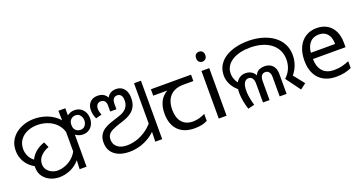

<svg xmlns="http://www.w3.org/2000/svg" viewBox="-41 -1379 3819 2032"><g transform="rotate(-20 1869.0 -363.5)"><path d="M762 -606Q800 -606 828.5 -588Q857 -570 873 -539Q889 -508 889 -469Q889 -431 873.5 -400Q858 -369 829.5 -351Q801 -333 763 -333Q730 -333 700 -348Q670 -363 651 -393Q632 -423 632 -468Q632 -511 649.5 -542Q667 -573 697 -589.5Q727 -606 762 -606ZM753 -551Q723 -551 701 -530Q679 -509 679 -468Q679 -428 701 -408Q723 -388 753 -388Q788 -388 806.5 -412.5Q825 -437 825 -469Q825 -501 806.5 -526Q788 -551 753 -551ZM179 -185Q130 -210 97.5 -245Q65 -280 48.5 -323.5Q32 -367 32 -416Q32 -476 56.5 -522.5Q81 -569 123 -601Q165 -633 218 -649.5Q271 -666 329 -666Q394 -666 455.5 -646Q517 -626 566 -586.5Q615 -547 644 -487Q673 -427 673 -347L611 -344Q611 -405 589 -451.5Q567 -498 528.5 -529.5Q490 -561 440.5 -577Q391 -593 337 -593Q277 -593 225.5 -571Q174 -549 143 -506.5Q112 -464 112 -402Q112 -356 135.5 -313.5Q159 -271 208 -243L179 -185ZM373 7Q317 7 269.5 -15.5Q222 -38 193.5 -79Q165 -120 165 -178Q165 -227 187 -269.5Q209 -312 249.5 -344.5Q290 -377 345 -395L372 -333Q317 -314 280.5 -275.5Q244 -237 244 -187Q244 -148 264.5 -121Q285 -94 316.5 -80Q348 -66 381 -66Q424 -66 469.5 -84Q515 -102 553 -137Q591 -172 612 -224L650 -180Q626 -116 581.5 -74.5Q537 -33 482.5 -13Q428 7 373 7ZM606 -115 601 -153V-462L605 -501L601 -658H679V0H601Z M1163 8Q1092 8 1040.5 -14.5Q989 -37 962 -78Q935 -119 935 -177Q935 -227 954 -260Q973 -293 1003 -313.5Q1033 -334 1067.5 -346.5Q1102 -359 1134 -369L1157 -376Q1181 -383 1205.5 -393Q1230 -403 1251 -419Q1272 -435 1285 -460.5Q1298 -486 1298 -524Q1298 -560 1283 -579.5Q1268 -599 1240 -599Q1213 -599 1198.5 -580Q1184 -561 1184 -529V-463H1114V-530Q1114 -562 1099.5 -580.5Q1085 -599 1057 -599Q1030 -599 1015 -581.5Q1000 -564 1000 -533Q1000 -519 1004 -501.5Q1008 -484 1017 -464L949 -446Q937 -471 931.5 -496.5Q926 -522 926 -544Q926 -600 957.5 -633Q989 -666 1044 -666Q1103 -666 1134 -629.5Q1165 -593 1165 -534H1134Q1134 -575 1148 -604.5Q1162 -634 1188.5 -650Q1215 -666 1250 -666Q1287 -666 1314.5 -649Q1342 -632 1357 -599.5Q1372 -567 1372 -521Q1372 -466 1353 -429.5Q1334 -393 1304.5 -370.5Q1275 -348 1243.5 -335.5Q1212 -323 1187 -315L1167 -309Q1116 -292 1082.5 -276.5Q1049 -261 1032 -239Q1015 -217 1015 -181Q1015 -128 1054 -96.5Q1093 -65 1162 -65Q1217 -65 1274.5 -84Q1332 -103 1386.5 -142.5Q1441 -182 1483 -242L1488 -146Q1450 -97 1397.5 -62.5Q1345 -28 1285 -10Q1225 8 1163 8ZM1457 -143 1453 -175V-658H1531V0H1453Z M1894 10Q1776 10 1711 -57Q1646 -124 1646 -245Q1646 -325 1675 -380.5Q1704 -436 1758 -465H1599V-537H2051V-465H1938Q1844 -465 1790.5 -411.5Q1737 -358 1737 -252Q1737 -165 1780 -114.5Q1823 -64 1903 -64Q1940 -64 1974 -73.5Q2008 -83 2040 -99V-21Q2011 -5 1976 2.5Q1941 10 1894 10Z M2256 -536V0H2168V-536ZM2213 -737Q2233 -737 2248.5 -723.5Q2264 -710 2264 -681Q2264 -653 2248.5 -639Q2233 -625 2213 -625Q2191 -625 2176 -639Q2161 -653 2161 -681Q2161 -710 2176 -723.5Q2191 -737 2213 -737Z M2972 -154Q3017 -197 3036 -244.5Q3055 -292 3055 -341Q3055 -404 3030 -451.5Q3005 -499 2961 -530.5Q2917 -562 2859 -577.5Q2801 -593 2735 -593Q2675 -593 2623.5 -581Q2572 -569 2532.5 -544.5Q2493 -520 2471 -484.5Q2449 -449 2449 -402Q2449 -365 2465.5 -329Q2482 -293 2519 -258L2493 -201Q2430 -248 2401.5 -300.5Q2373 -353 2373 -409Q2373 -471 2400.5 -519Q2428 -567 2477.5 -599.5Q2527 -632 2594 -649Q2661 -666 2740 -666Q2821 -666 2892.5 -646Q2964 -626 3018.5 -587.5Q3073 -549 3103.5 -492.5Q3134 -436 3134 -362Q3134 -298 3108.5 -238Q3083 -178 3027 -123L3041 -184L3156 -39L3092 9ZM2498 9Q2483 -35 2473.5 -84.5Q2464 -134 2464 -179Q2464 -235 2480.5 -274.5Q2497 -314 2527 -334.5Q2557 -355 2597 -355Q2644 -355 2677 -327Q2710 -299 2715 -243H2693Q2697 -286 2713.5 -310.5Q2730 -335 2755.5 -345Q2781 -355 2810 -355Q2866 -355 2899 -321Q2932 -287 2932 -227V0H2854V-220Q2854 -227 2852.5 -239Q2851 -251 2845.5 -263.5Q2840 -276 2828.5 -285Q2817 -294 2797 -294Q2769 -294 2754.5 -273Q2740 -252 2740 -214V0H2666V-210Q2666 -253 2650.5 -273.5Q2635 -294 2608 -294Q2578 -294 2560 -264.5Q2542 -235 2542 -175Q2542 -150 2545.5 -121.5Q2549 -93 2555.5 -64.5Q2562 -36 2570 -9L2498 9Z M3466 -546Q3535 -546 3584.5 -516Q3634 -486 3660.5 -431.5Q3687 -377 3687 -304V-251H3320Q3322 -160 3366.5 -112.5Q3411 -65 3491 -65Q3542 -65 3581.5 -74.5Q3621 -84 3663 -102V-25Q3622 -7 3582 1.5Q3542 10 3487 10Q3411 10 3352.5 -21Q3294 -52 3261.5 -113.5Q3229 -175 3229 -264Q3229 -352 3258.5 -415Q3288 -478 3341.5 -512Q3395 -546 3466 -546ZM3465 -474Q3402 -474 3365.5 -433.5Q3329 -393 3322 -321H3595Q3595 -367 3581 -401Q3567 -435 3538.5 -454.5Q3510 -474 3465 -474Z"/></g></svg>

Font: loriya05
Style: Book
Weight: 400
Designer: Jelle Bosma - Monotype Design Team
Foundry: Monotype Imaging Inc.
Version: Version 2.003